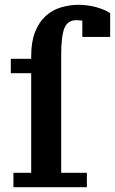

<svg xmlns="http://www.w3.org/2000/svg" viewBox="-20 -775 479 800"><path d="M307 -755Q325 -755 344.5 -752.5Q364 -750 381.5 -745Q399 -740 413.5 -734Q428 -728 439 -720V-621H323V-689Q320 -689 313.5 -690Q307 -691 298 -691Q262 -691 248.5 -658Q235 -625 235 -547V-55H342V5H36V-55H110V-470H25V-530H110V-541Q110 -601 126 -641.5Q142 -682 169.5 -707.5Q197 -733 233.5 -744Q270 -755 307 -755Z"/></svg>

Font: PT Serif Caption
Style: Semibold
Weight: 600
Designer: A.Korolkova, O.Umpeleva, V.Yefimov
Foundry: ParaType Ltd
Version: Version 1.00;May 2, 2020;FontCreator 12.0.0.2544 64-bit